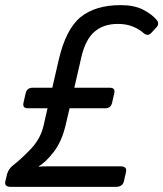

<svg xmlns="http://www.w3.org/2000/svg" viewBox="-36 -729 637 749"><path d="M6.8 0Q-20.5 0 -15.1 -22L-8.3 -49.8Q-3.4 -69.8 16.6 -85.4Q43 -105.5 82.5 -146Q122.1 -186.5 134.3 -240.2L149.4 -306.6H72.3Q50.8 -306.6 55.7 -328.6L64 -364.7Q68.8 -386.7 91.3 -386.7H168L192.9 -494.6Q220.7 -615.2 278.3 -662.1Q335.9 -709 435.1 -709Q487.8 -709 522.2 -691.2Q556.6 -673.3 574.7 -651.9Q587.4 -636.2 574.2 -622.1L554.2 -600.6Q540 -585 522 -601.6Q506.8 -615.2 481.9 -625.5Q457 -635.7 423.3 -635.7Q367.7 -635.7 332.3 -605Q296.9 -574.2 281.2 -505.4L253.9 -386.7H393.1Q414.6 -386.7 409.7 -364.7L401.4 -328.6Q396.5 -306.6 375 -306.6H235.4L220.2 -241.7Q205.1 -176.8 173.1 -135.7Q141.1 -94.7 115.7 -81.1V-79.1Q128.9 -80.1 155.3 -80.1H434.1Q460.4 -80.1 455.6 -58.1L447.3 -22Q442.4 0 415.5 0Z"/></svg>

Font: Istok
Style: Italic
Weight: 500
Italic angle: -13°
Designer: Andrey V. Panov
Foundry: Andrey V. Panov
Version: Version 1.0.3